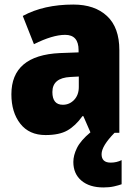

<svg xmlns="http://www.w3.org/2000/svg" viewBox="-20 -583 600 843"><path d="M326 -201Q326 -166 305.5 -144.5Q285 -123 256 -123Q210 -123 210 -179Q210 -241 289 -245L326 -247ZM514 226V120Q492 131 466 131Q426 131 426 94Q426 58 483 0H504V-363Q504 -462 450 -512.5Q396 -563 302 -563Q172 -563 80 -513L129 -389Q211 -430 266 -430Q325 -430 325 -363V-353L243 -350Q30 -340 30 -169Q30 -90 69 -40Q108 10 180 10Q240 10 275.5 -10Q311 -30 342 -73H346L377 -2Q334 34 318 66.5Q302 99 302 128Q302 180 337.5 210Q373 240 434 240Q460 240 480 235.5Q500 231 514 226Z"/></svg>

Font: Noto Sans UI SemiCondensed Black
Style: Regular
Weight: 900
Width: 4
Designer: Monotype Design Team
Foundry: Monotype Imaging Inc.
Version: 1.001